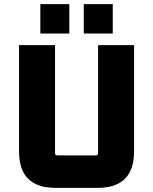

<svg xmlns="http://www.w3.org/2000/svg" viewBox="-20 -908 740 928"><path d="M72 -176V-690H246V-168Q246 -157 257 -157H443Q454 -157 454 -168V-690H628V-176Q628 0 452 0H248Q72 0 72 -176ZM175 -746V-888H315V-746ZM385 -746V-888H525V-746Z"/></svg>

Font: Oxanium ExtraLight ExtraBold
Style: Regular
Weight: 800
Version: Version 2.000